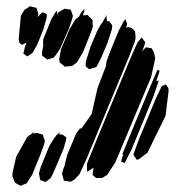

<svg xmlns="http://www.w3.org/2000/svg" viewBox="-20 -585 577 616"><path d="M119 -490 99 -441 85 -416 68 -404 62 -408 55 -413 56 -418 60 -434 65 -448 50 -441 42 -448 40 -461 47 -534 58 -553 69 -560 76 -565 87 -562 97 -560 100 -551 103 -540 101 -532V-530L102 -532L117 -546L125 -542L130 -540V-529ZM201 -493 172 -427 158 -407 152 -400 138 -396 132 -394 121 -402 115 -407V-418L119 -440L118 -445L119 -460L145 -524L157 -544L162 -551L164 -543L163 -537L168 -546L187 -557L200 -555L207 -554L209 -548L214 -534L211 -523ZM271 -479 246 -417 227 -385 211 -373 197 -372 188 -371 180 -378 171 -385 170 -396 176 -428 203 -491 222 -523 233 -531 240 -544 251 -557 250 -548 246 -536H253L261 -537L271 -527L277 -521V-513L278 -499ZM324 -445 303 -396 293 -377 289 -370 266 -363 255 -372V-386L270 -434L292 -486L302 -504L307 -511L309 -512V-514L319 -531L321 -537L322 -528L323 -518L331 -516L340 -504L339 -491ZM393 -401 258 -76 235 -26 219 -9 207 -2 193 -4 185 -5 183 -13 179 -27 182 -40 189 -58H188L190 -66L196 -89L224 -156L238 -175L240 -171L274 -219L293 -303L320 -373L322 -389L336 -426L361 -487L376 -515L382 -524L384 -519L388 -508L386 -501L384 -497L394 -498L403 -495L413 -485L414 -477L415 -463L412 -450ZM465 -338 392 -164 350 -64 324 -24 308 -14H288L277 -24L278 -32L280 -47L260 -34L259 -40V-60L290 -136L394 -387L413 -431L422 -450L435 -465L441 -456L446 -450L444 -442L436 -419L442 -427L448 -433L456 -432L467 -430L474 -416L478 -398ZM472 -275 402 -105 380 -62 369 -66 371 -77 376 -90 372 -89 377 -101 396 -148 462 -307 480 -349 485 -361 492 -358 490 -350 481 -324 489 -327 487 -319ZM511 -213 453 -95 427 -75 419 -72 413 -81 408 -88 412 -101 427 -141 480 -269 499 -309 512 -314 520 -303 521 -294ZM110 -90 83 -24 70 -4 66 3 51 9 46 11 40 8 28 1 26 -4 20 -19V-30L32 -82L67 -145L77 -153L80 -154L82 -156L88 -162L87 -156L97 -159L110 -155L118 -153L119 -147L124 -134L122 -123ZM184 -108 157 -44 147 -22 142 -13 126 -1 116 -5 109 -7 107 -18 105 -29 111 -50 138 -116 152 -139 157 -146H158L159 -149L172 -161L170 -154V-153L172 -154L181 -153L193 -144L192 -136Z"/></svg>

Font: Rubik Marker Hatch
Style: Regular
Weight: 400
Designer: Hubert and Fischer, NaN
Foundry: Hubert & Fischer, NaN
Version: Version 2.200